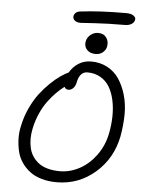

<svg xmlns="http://www.w3.org/2000/svg" viewBox="-65 -1092 846 1123"><g transform="rotate(5 358.0 -530.5)"><path d="M369.1 -960.9Q344.7 -960.9 333 -972.2Q321.3 -983.4 324.2 -998Q326.2 -1008.3 335 -1016.6Q343.8 -1024.9 360.8 -1026.9Q472.7 -1041 627.9 -1041Q659.7 -1041 673.8 -1030Q688 -1019 685.1 -1006.8Q682.1 -990.2 666.5 -980.7Q650.9 -971.2 627 -971.2Q530.3 -971.2 450.9 -966.1Q371.6 -960.9 369.1 -960.9ZM471.2 -787.1Q439 -787.1 420.7 -806.9Q402.3 -826.7 408.2 -856Q412.6 -878.9 432.4 -895Q452.1 -911.1 477.1 -911.1Q509.8 -911.1 525.6 -888.2Q541.5 -865.2 535.2 -835Q531.7 -816.9 514.9 -802Q498 -787.1 471.2 -787.1ZM310.1 -20Q260.7 -20 220.5 -32Q180.2 -43.9 152.3 -65.2Q124.5 -86.4 104.5 -115.5Q84.5 -144.5 76.2 -179Q67.9 -213.4 66.4 -251.7Q64.9 -290 74.2 -330.1Q85.4 -385.3 109.1 -436Q132.8 -486.8 160.4 -522.9Q188 -559.1 219.7 -589.6Q251.5 -620.1 277.3 -637.9Q303.2 -655.8 325.2 -666Q344.7 -700.2 377.2 -720.7Q409.7 -741.2 451.2 -741.2Q503.4 -741.2 545.7 -718.8Q587.9 -696.3 614.5 -657Q641.1 -617.7 656.7 -564.5Q672.4 -511.2 671.9 -449.5Q671.4 -387.7 659.2 -319.8Q632.8 -187.5 535.6 -103.8Q438.5 -20 310.1 -20ZM143.1 -319.8Q136.7 -289.1 136.7 -260.5Q136.7 -231.9 142.8 -205.6Q148.9 -179.2 163.3 -157.5Q177.7 -135.7 199 -119.6Q220.2 -103.5 252 -94.7Q283.7 -85.9 323.2 -85.9Q382.3 -85.9 437.7 -115.5Q493.2 -145 534.7 -201.4Q576.2 -257.8 590.8 -330.1Q601.1 -382.3 602.1 -431.9Q603 -481.4 593.5 -525.9Q584 -570.3 564.5 -603.5Q544.9 -636.7 511.7 -656.2Q478.5 -675.8 435.1 -675.8Q388.2 -675.8 376 -609.9Q371.6 -588.9 359.1 -576.9Q346.7 -564.9 332 -564.9Q315.4 -564.9 308.1 -580.1Q284.2 -562 261.2 -539.1Q238.3 -516.1 214.4 -484.1Q190.4 -452.1 171.6 -409.4Q152.8 -366.7 143.1 -319.8Z"/></g></svg>

Font: Shantell Sans Bouncy
Style: Italic
Weight: 300
Italic angle: -11.31°
Designer: Stephen Nixon, Anya Danilova, Shantell Martin
Foundry: Arrow Type
Version: Version 1.006;[9816181b4]